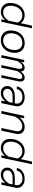

<svg xmlns="http://www.w3.org/2000/svg" viewBox="1884 -2656 784 4592"><g transform="rotate(90 2276.0 -360.0)"><path d="M347 -558Q404 -558 456.5 -532.5Q509 -507 534 -461L593 -732H657L501 0H442L458 -90Q420 -44 373.5 -16Q327 12 266 12Q206 12 157 -14.5Q108 -41 79.5 -90.5Q51 -140 51 -210Q51 -283 71.5 -346.5Q92 -410 131 -457Q170 -504 225 -531Q280 -558 347 -558ZM274 -44Q340 -44 386.5 -78Q433 -112 473 -167L520 -391Q499 -440 452 -471Q405 -502 348 -502Q277 -502 225 -463Q173 -424 145 -359Q117 -294 117 -214Q117 -163 136.5 -124.5Q156 -86 191.5 -65Q227 -44 274 -44Z M940 12Q870 12 818 -16.5Q766 -45 737.5 -97.5Q709 -150 709 -223Q709 -323 747 -398.5Q785 -474 853.5 -516Q922 -558 1013 -558Q1083 -558 1135 -529.5Q1187 -501 1215 -449Q1243 -397 1243 -324Q1243 -224 1205 -148.5Q1167 -73 1099 -30.5Q1031 12 940 12ZM943 -44Q1014 -44 1066 -78.5Q1118 -113 1147 -175.5Q1176 -238 1176 -319Q1176 -405 1130.5 -453.5Q1085 -502 1010 -502Q939 -502 886.5 -467.5Q834 -433 805 -371Q776 -309 776 -227Q776 -175 796.5 -133.5Q817 -92 855 -68Q893 -44 943 -44Z M1777 0 1864 -408Q1874 -453 1860.5 -477.5Q1847 -502 1815 -502Q1769 -502 1723 -446.5Q1677 -391 1643 -281L1654 -372Q1682 -462 1730.5 -510Q1779 -558 1836 -558Q1872 -558 1895 -541Q1918 -524 1927 -491Q1936 -458 1925 -410L1838 0ZM1298 0 1414 -546H1471L1452 -436L1359 0ZM1537 0 1624 -408Q1634 -454 1620.5 -478Q1607 -502 1576 -502Q1530 -502 1482 -446Q1434 -390 1401 -281L1416 -373Q1435 -433 1463.5 -474Q1492 -515 1526.5 -536.5Q1561 -558 1598 -558Q1650 -558 1675.5 -519Q1701 -480 1686 -410L1599 0Z M2387 0 2412 -142 2454 -338Q2465 -390 2447.5 -427.5Q2430 -465 2391 -485Q2352 -505 2300 -505Q2226 -505 2174 -469.5Q2122 -434 2111 -370H2047Q2056 -429 2092 -471Q2128 -513 2183 -535.5Q2238 -558 2304 -558Q2375 -558 2428.5 -530.5Q2482 -503 2507 -453Q2532 -403 2517 -334L2447 0ZM2201 12Q2154 12 2117.5 -6.5Q2081 -25 2059.5 -59Q2038 -93 2038 -139Q2038 -196 2068 -237Q2098 -278 2152 -300Q2206 -322 2278 -322H2463L2452 -269H2275Q2197 -269 2150.5 -235Q2104 -201 2104 -143Q2104 -96 2134.5 -70Q2165 -44 2211 -44Q2277 -44 2331.5 -84.5Q2386 -125 2428 -193V-135Q2388 -65 2332 -26.5Q2276 12 2201 12Z M3041 0 3115 -348Q3130 -417 3098.5 -459Q3067 -501 3002 -501Q2927 -501 2859 -445Q2791 -389 2748 -278L2755 -377Q2800 -463 2868 -510.5Q2936 -558 3015 -558Q3076 -558 3117.5 -532Q3159 -506 3176.5 -459Q3194 -412 3180 -349L3105 0ZM2634 0 2751 -546H2810L2785 -404L2699 0Z M3598 -558Q3655 -558 3707.5 -532.5Q3760 -507 3785 -461L3844 -732H3908L3752 0H3693L3709 -90Q3671 -44 3624.5 -16Q3578 12 3517 12Q3457 12 3408 -14.5Q3359 -41 3330.5 -90.5Q3302 -140 3302 -210Q3302 -283 3322.5 -346.5Q3343 -410 3382 -457Q3421 -504 3476 -531Q3531 -558 3598 -558ZM3525 -44Q3591 -44 3637.5 -78Q3684 -112 3724 -167L3771 -391Q3750 -440 3703 -471Q3656 -502 3599 -502Q3528 -502 3476 -463Q3424 -424 3396 -359Q3368 -294 3368 -214Q3368 -163 3387.5 -124.5Q3407 -86 3442.5 -65Q3478 -44 3525 -44Z M4338 0 4363 -142 4405 -338Q4416 -390 4398.5 -427.5Q4381 -465 4342 -485Q4303 -505 4251 -505Q4177 -505 4125 -469.5Q4073 -434 4062 -370H3998Q4007 -429 4043 -471Q4079 -513 4134 -535.5Q4189 -558 4255 -558Q4326 -558 4379.5 -530.5Q4433 -503 4458 -453Q4483 -403 4468 -334L4398 0ZM4152 12Q4105 12 4068.5 -6.5Q4032 -25 4010.5 -59Q3989 -93 3989 -139Q3989 -196 4019 -237Q4049 -278 4103 -300Q4157 -322 4229 -322H4414L4403 -269H4226Q4148 -269 4101.5 -235Q4055 -201 4055 -143Q4055 -96 4085.5 -70Q4116 -44 4162 -44Q4228 -44 4282.5 -84.5Q4337 -125 4379 -193V-135Q4339 -65 4283 -26.5Q4227 12 4152 12Z"/></g></svg>

Font: Azeret Mono Thin ExtraLight
Style: Italic
Weight: 250
Italic angle: -12°
Version: Version 1.002